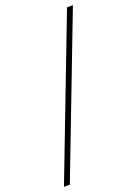

<svg xmlns="http://www.w3.org/2000/svg" viewBox="-182 -863 808 1135"><g transform="rotate(-20 222.5 -295.5)"><path d="M394 -791H431L51 200H14Z"/></g></svg>

Font: Nyght Serif
Style: Regular
Weight: 400
Designer: Maksym Kobuzan
Version: Version 0.410;July 4, 2025;FontCreator 15.0.0.2958 64-bit